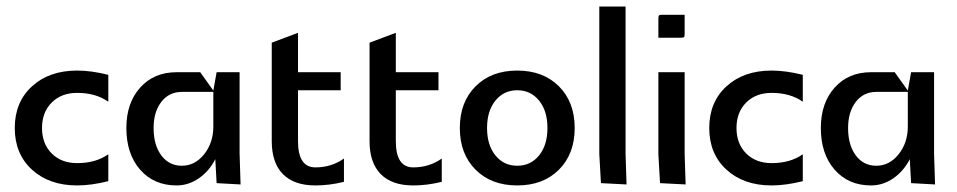

<svg xmlns="http://www.w3.org/2000/svg" viewBox="-20 -560 2916 585"><path d="M310 -8Q258 5 215 5Q130 5 77.5 -43Q25 -91 25 -170Q25 -249 77.5 -297Q130 -345 215 -345Q258 -345 310 -332V-250Q272 -277 215 -277Q167 -277 137.5 -247.5Q108 -218 108 -170Q108 -122 137.5 -92.5Q167 -63 215 -63Q272 -63 310 -90Z M365 -170Q365 -246 407 -293Q449 -340 518 -340H590L630 -284L640 -340H710V-92L713 2L640 -2L636 -75Q617 -38 585.5 -16.5Q554 5 518 5Q449 5 407 -43Q365 -91 365 -170ZM448 -170Q448 -118 471.5 -86.5Q495 -55 534 -55Q574 -55 602 -90Q630 -125 630 -175V-280H534Q495 -280 471.5 -249.5Q448 -219 448 -170Z M808 -430 888 -460V-340H1018V-285H888V-130Q888 -50 941 -50Q990 -50 1028 -77V-6Q984 5 941 5Q876 5 842 -29.5Q808 -64 808 -130Z M1106 -430 1186 -460V-340H1316V-285H1186V-130Q1186 -50 1239 -50Q1288 -50 1326 -77V-6Q1282 5 1239 5Q1174 5 1140 -29.5Q1106 -64 1106 -130Z M1429 -43Q1381 -91 1381 -170Q1381 -249 1429 -297Q1477 -345 1556 -345Q1635 -345 1683 -297Q1731 -249 1731 -170Q1731 -91 1683 -43Q1635 5 1556 5Q1477 5 1429 -43ZM1489.5 -253.5Q1464 -222 1464 -170Q1464 -118 1489.5 -86.5Q1515 -55 1556 -55Q1597 -55 1622.5 -86.5Q1648 -118 1648 -170Q1648 -222 1622.5 -253.5Q1597 -285 1556 -285Q1515 -285 1489.5 -253.5Z M1806 -540H1886V-92L1889 2L1811 -2L1806 -90Z M1986 -445V-504Q1986 -511 1988 -513Q1990 -515 1997 -515H2066V-456Q2066 -449 2064 -447Q2062 -445 2055 -445ZM1986 -340H2066V-92L2069 2L1991 -2L1986 -90Z M2426 -8Q2374 5 2331 5Q2246 5 2193.5 -43Q2141 -91 2141 -170Q2141 -249 2193.5 -297Q2246 -345 2331 -345Q2374 -345 2426 -332V-250Q2388 -277 2331 -277Q2283 -277 2253.5 -247.5Q2224 -218 2224 -170Q2224 -122 2253.5 -92.5Q2283 -63 2331 -63Q2388 -63 2426 -90Z M2481 -170Q2481 -246 2523 -293Q2565 -340 2634 -340H2706L2746 -284L2756 -340H2826V-92L2829 2L2756 -2L2752 -75Q2733 -38 2701.5 -16.5Q2670 5 2634 5Q2565 5 2523 -43Q2481 -91 2481 -170ZM2564 -170Q2564 -118 2587.5 -86.5Q2611 -55 2650 -55Q2690 -55 2718 -90Q2746 -125 2746 -175V-280H2650Q2611 -280 2587.5 -249.5Q2564 -219 2564 -170Z"/></svg>

Font: Glametrix
Style: Bold
Weight: 700
Designer: gluk
Foundry: gluk
Version: Version 0.40